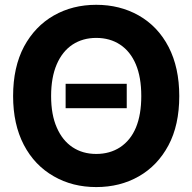

<svg xmlns="http://www.w3.org/2000/svg" viewBox="-20 -757 789 787"><path d="M249 -413.6H499.5V-313.5H249ZM374.5 9.8Q277.3 9.8 200.7 -34.2Q121.6 -79.1 77.6 -163.3Q33.7 -247.6 33.7 -363.3Q33.7 -481.9 78.6 -566.4Q123.5 -649.4 200.4 -693.4Q277.3 -737.3 374.5 -737.3Q471.2 -737.3 548.3 -693.8Q627.4 -648.9 671.1 -564.5Q714.8 -480 714.8 -363.3Q714.8 -244.1 670.4 -161.1Q626 -78.1 549.1 -34.2Q472.2 9.8 374.5 9.8ZM472.2 -153.3Q559.1 -210.9 559.1 -363.3Q559.1 -440.9 536.6 -493.7Q514.2 -546.4 472.4 -574Q430.7 -601.6 374.5 -601.6Q319.3 -601.6 277.3 -574.2Q235.4 -546.4 212.4 -492.9Q189.5 -439.5 189.5 -363.3Q189.5 -286.6 212.9 -233.9Q235.8 -181.2 277.3 -153.6Q318.8 -126 374.5 -126Q430.2 -126 472.2 -153.3Z"/></svg>

Font: Inter Tight Stencil
Style: Bold
Weight: 700
Designer: Rasmus Andersson
Foundry: rsms
Version: Version 3.004;Glyphs 3.1.2 (3151)